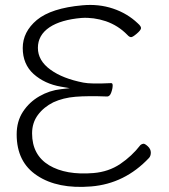

<svg xmlns="http://www.w3.org/2000/svg" viewBox="-20 -728 667 760"><path d="M130 -273Q107 -242 107 -200Q107 -115 174 -74Q241 -34 350 -43Q410 -48 456 -79Q502 -110 536 -154Q541 -158 547 -159Q553 -160 565 -149Q577 -138 577 -124Q577 -111 570 -103Q474 -1 341 10Q208 21 127 -33Q46 -86 46 -196Q46 -248 71 -286Q96 -324 136 -347Q176 -370 221 -375L256 -379L221 -385Q157 -396 113 -435Q70 -474 70 -538Q70 -602 126 -649Q183 -696 306 -707Q371 -713 427.5 -694Q484 -675 525 -636Q540 -623 538 -615Q536 -607 520.5 -594Q505 -581 499 -581Q492 -581 484 -590Q448 -627 399 -644Q351 -660 303 -657Q221 -650 176 -620Q130 -589 130 -538.5Q130 -488 180 -452Q228 -417 310 -401Q339 -395 420 -399Q426 -399 426 -390Q426 -377 420 -361Q415 -347 405 -346Q327 -349 279 -345Q230 -341 191 -323Q153 -304 130 -273ZM420 -399Z"/></svg>

Font: LXGW WenKai Light
Style: Regular
Weight: 300
Designer: LXGW / Fontworks Inc.
Foundry: LXGW / Fontworks Inc.
Version: Version 1.501; October 10, 2024